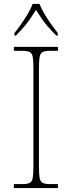

<svg xmlns="http://www.w3.org/2000/svg" viewBox="-20 -951 365 971"><path d="M50 0V-20H93Q118 -20 130 -26Q142 -32 145.5 -51Q149 -70 149 -108V-606Q149 -645 145.5 -663.5Q142 -682 130 -688Q118 -694 93 -694H50V-714H273V-694H233Q208 -694 196 -688Q184 -682 180.5 -663.5Q177 -645 177 -606V-108Q177 -70 180.5 -51Q184 -32 196 -26Q208 -20 233 -20H273V0ZM53 -784Q69 -803 87 -829Q105 -855 121 -882Q137 -909 145 -931H180Q188 -909 204 -882Q220 -855 238.5 -829Q257 -803 272 -784V-771H265Q240 -796 222.5 -816Q205 -836 191 -856.5Q177 -877 162 -901Q147 -877 133 -856.5Q119 -836 102 -816Q85 -796 60 -771H53Z"/></svg>

Font: Noto Serif Lao Thin
Style: Regular
Weight: 250
Designer: Monotype Design Team
Foundry: Monotype Imaging Inc.
Version: Version 2.003